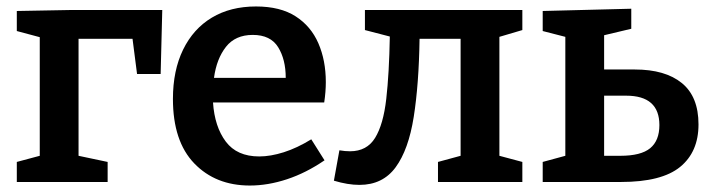

<svg xmlns="http://www.w3.org/2000/svg" viewBox="-20 -563 2196 594"><path d="M482 -532 477 -334H404L390 -443H223V-81L313 -62V0H32V-62L103 -81V-448L32 -467V-529L196 -532Z M753 11Q647 11 581 -57.5Q515 -126 515 -257Q515 -345 546.5 -409.5Q578 -474 635.5 -508.5Q693 -543 772 -543Q847 -543 894.5 -512.5Q942 -482 965 -429Q988 -376 988 -309Q988 -279 983 -246H639Q644 -171 678.5 -125Q713 -79 782 -79Q817 -79 858 -92Q899 -105 943 -132L984 -67Q927 -28 868 -8.5Q809 11 753 11ZM762 -455Q708 -455 679 -418Q650 -381 642 -322H864Q864 -379 840.5 -417Q817 -455 762 -455Z M1092 9Q1056 9 1013 -4L1030 -98Q1047 -95 1063 -95Q1115 -95 1140.5 -136.5Q1166 -178 1175 -257Q1184 -336 1186 -450L1109 -470V-532H1596V-470L1525 -449V-81L1596 -62V0H1335V-62L1405 -81V-443H1278Q1276 -303 1260 -201.5Q1244 -100 1204 -45.5Q1164 9 1092 9Z M1659 0V-62L1729 -81V-449L1659 -467V-529L1933 -536V-474L1849 -454V-348H1944Q2038 -348 2089.5 -306Q2141 -264 2141 -178Q2141 -93 2084 -46.5Q2027 0 1901 0ZM1917 -267H1849V-81H1899Q1963 -81 1991.5 -104.5Q2020 -128 2020 -176Q2020 -267 1917 -267Z"/></svg>

Font: Bitter SemiBold
Style: Regular
Weight: 600
Designer: Sol Matas, and Bitter project Authors
Foundry: Sol Matas
Version: Version 2.001